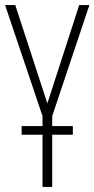

<svg xmlns="http://www.w3.org/2000/svg" viewBox="-20 -734 371 754"><path d="M147 0H185V-205H266V-239H185V-278L331 -714H291L166 -328L40 -714H0L147 -278V-239H65V-205H147Z"/></svg>

Font: Noto Sans ExtraCondensed ExtraLight
Style: Regular
Weight: 200
Width: 2
Designer: Monotype Design Team
Foundry: Monotype Imaging Inc.
Version: Version 2.013